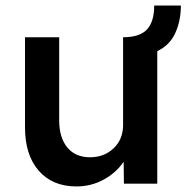

<svg xmlns="http://www.w3.org/2000/svg" viewBox="-20 -661 671 691"><path d="M255 10Q169 10 119.5 -46.5Q70 -103 70 -202V-527H193V-228Q193 -166 222 -130.5Q251 -95 304 -95Q355 -95 389 -127.5Q423 -160 423 -211V-527Q483 -527 509 -555Q535 -583 535 -641H631Q631 -587 611 -542.5Q591 -498 546 -477V0H426L425 -79Q398 -39 353 -14.5Q308 10 255 10Z"/></svg>

Font: Lexend Deca Medium
Style: Regular
Weight: 500
Designer: Bonnie Shaver-Troup, Thomas Jockin
Foundry: Lexend
Version: Version 1.008; ttfautohint (v1.8.4.7-5d5b)